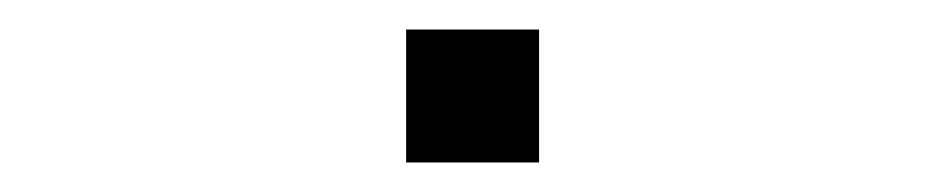

<svg xmlns="http://www.w3.org/2000/svg" viewBox="-20 -110 640 130"><path d="M345 -90V0H255V-90Z"/></svg>

Font: Fliege Mono Thin
Style: Regular
Weight: 100
Version: Version 0.020;Glyphs 3.3 (3306)